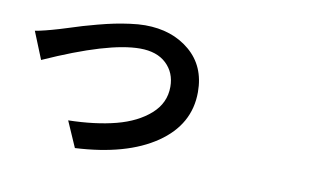

<svg xmlns="http://www.w3.org/2000/svg" viewBox="-70 -820 1640 969"><g transform="rotate(10 750.0 -336.0)"><path d="M58.6 -547.9Q100.6 -554.7 179.7 -578.1Q187.5 -580.1 227.1 -592.8Q266.6 -605.5 292.5 -613.3Q318.4 -621.1 364.7 -633.3Q411.1 -645.5 446.8 -652.8Q482.4 -660.2 525.4 -666Q568.4 -671.9 602.5 -671.9Q741.2 -671.9 832 -595.2Q922.9 -518.6 922.9 -385.7Q922.9 -218.8 772.5 -116.2Q622.1 -13.7 360.4 0L302.7 -131.8Q441.4 -134.8 546.4 -162.1Q651.4 -189.5 716.3 -247.1Q781.2 -304.7 781.2 -387.7Q781.2 -460 732.9 -505.9Q684.6 -551.8 597.7 -551.8Q435.5 -551.8 115.2 -408.2Z"/></g></svg>

Font: Bpmf Zihi Sans Bold
Style: Bold
Weight: 700
Foundry: But Ko
Version: Version 1.320